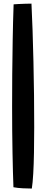

<svg xmlns="http://www.w3.org/2000/svg" viewBox="-20 -788 284 1086"><path d="M160 278.5Q138.5 278.5 108.8 277Q79 275.5 56 271Q53 193 50.8 76.5Q48.5 -40 48.5 -188Q48.5 -271 49.2 -366.8Q50 -462.5 51.8 -563.5Q53.5 -664.5 57 -763.5Q65.5 -764.5 83.8 -765.2Q102 -766 122.5 -766.8Q143 -767.5 158 -767.5Q161.5 -702 164.2 -617.5Q167 -533 169.2 -438.8Q171.5 -344.5 172.5 -249.8Q173.5 -155 173.5 -69Q173.5 7.5 172.2 75Q171 142.5 168 194.8Q165 247 160 278.5Z"/></svg>

Font: Grandstander Thin Medium
Style: Regular
Weight: 500
Version: Version 1.200